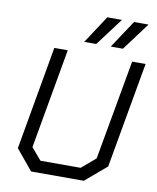

<svg xmlns="http://www.w3.org/2000/svg" viewBox="-98 -994 872 1069"><g transform="rotate(10 338.0 -459.5)"><path d="M57 -115 160 -700H236L136 -135L193 -68H420L499 -135L600 -700H676L570 -102L450 0H152ZM421 -919H504L386 -762H318ZM572 -919H654L537 -762H468Z"/></g></svg>

Font: Chakra Petch
Style: Italic
Weight: 400
Italic angle: -10°
Designer: Katatrad Aksorn Co.,Ltd.
Foundry: Cadson Demak Co.,Ltd.
Version: Version 1.000; ttfautohint (v1.6)